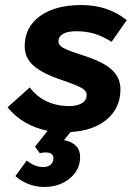

<svg xmlns="http://www.w3.org/2000/svg" viewBox="-20 -515 548 762"><path d="M458 -160Q458 -87 404.5 -41.5Q351 4 260 9L234 41Q298 54 298 108Q298 159 257 193Q216 227 155 227Q124 227 94.5 216Q65 205 41 184L86 122Q118 148 151 148Q170 148 181 138.5Q192 129 192 113Q192 102 184.5 96Q177 90 162 90Q151 90 138 93L119 67L169 4Q70 -16 10 -89L98 -168Q126 -131 166 -112.5Q206 -94 254 -94Q286 -94 305 -105.5Q324 -117 324 -139Q324 -153 306 -164.5Q288 -176 232 -195Q150 -222 114 -253.5Q78 -285 78 -331Q78 -407 138.5 -451Q199 -495 303 -495Q409 -495 483 -435L423 -349Q384 -373 352 -382Q320 -391 283 -391Q248 -391 230 -380.5Q212 -370 212 -351Q212 -336 230 -325.5Q248 -315 304 -297Q387 -271 422.5 -239.5Q458 -208 458 -160Z"/></svg>

Font: Niramit
Style: Bold Italic
Weight: 700
Italic angle: -10°
Designer: Katatrad Aksorn Co.,Ltd.
Foundry: Cadson Demak Co.,Ltd.
Version: Version 1.001; ttfautohint (v1.6)